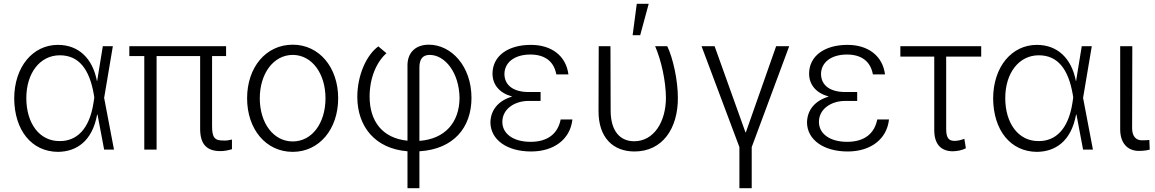

<svg xmlns="http://www.w3.org/2000/svg" viewBox="-20 -790 6098 1014"><path d="M286 12C383 11 467 -43 493 -185H495L530 0H582L530 -273L576 -546H523L493 -362H492C469 -483 394 -553 286 -553C153 -553 56 -437 55 -271C56 -103 146 11 286 12ZM119 -272C119 -404 191 -498 296 -498C397 -498 452 -424 475 -294L478 -275L474 -248C452 -104 382 -44 295 -45C189 -44 119 -138 119 -272Z M1174 -546H663V-494H742V0H807V-494H1037V-110C1037 -27 1073 8 1144 8C1166 8 1184 4 1205 -2V-53C1188 -49 1175 -47 1160 -48C1115 -47 1100 -63 1100 -122V-494H1174Z M1526 12C1666 12 1766 -108 1766 -271C1766 -434 1666 -554 1526 -554C1384 -554 1285 -434 1285 -271C1285 -108 1384 12 1526 12ZM1352 -271C1352 -402 1425 -500 1526 -500C1627 -500 1699 -402 1699 -271C1699 -140 1628 -43 1526 -43C1424 -43 1352 -140 1352 -271Z M2132 -447V-47C2001 -60 1932 -148 1932 -280C1932 -378 1968 -462 2021 -509L1978 -545C1916 -500 1867 -394 1867 -277C1868 -122 1960 -5 2132 9V204H2195V9C2376 -2 2470 -117 2470 -273C2470 -441 2363 -554 2245 -554C2175 -554 2133 -513 2132 -447ZM2195 -46V-434C2195 -476 2211 -500 2249 -500C2330 -500 2405 -407 2407 -273C2406 -143 2330 -56 2195 -46Z M2570 -143C2571 -53 2656 10 2785 10C2906 10 2992 -55 3003 -159H2941C2927 -88 2877 -41 2782 -41C2689 -41 2633 -85 2633 -146C2633 -215 2698 -257 2772 -257H2835V-304H2772C2691 -304 2644 -340 2644 -400C2645 -460 2697 -502 2781 -502C2854 -502 2905 -469 2918 -397H2982C2969 -497 2891 -553 2784 -553C2663 -553 2582 -495 2581 -402C2581 -343 2617 -299 2685 -280C2613 -259 2571 -210 2570 -143Z M3142 -546 3141 -205C3140 -63 3218 10 3331 10C3479 10 3561 -112 3560 -274C3560 -367 3534 -484 3504 -546H3440C3473 -469 3496 -363 3497 -275C3497 -146 3433 -44 3329 -44C3256 -44 3206 -96 3205 -203L3204 -546ZM3321 -604H3361L3406 -770H3343Z M3885 204H3950V-13L4148 -546H4079L3919 -91H3917L3754 -546H3685L3885 -13Z M4242 -143C4243 -53 4328 10 4457 10C4578 10 4664 -55 4675 -159H4613C4599 -88 4549 -41 4454 -41C4361 -41 4305 -85 4305 -146C4305 -215 4370 -257 4444 -257H4507V-304H4444C4363 -304 4316 -340 4316 -400C4317 -460 4369 -502 4453 -502C4526 -502 4577 -469 4590 -397H4654C4641 -497 4563 -553 4456 -553C4335 -553 4254 -495 4253 -402C4253 -343 4289 -299 4357 -280C4285 -259 4243 -210 4242 -143Z M5162 -546H4735V-491H4914V-103C4914 -28 4950 8 5011 9C5035 8 5058 5 5081 -7L5073 -57C5057 -51 5040 -46 5021 -46C4991 -46 4977 -61 4977 -109V-491H5162Z M5456 12C5553 11 5637 -43 5663 -185H5665L5700 0H5752L5700 -273L5746 -546H5693L5663 -362H5662C5639 -483 5564 -553 5456 -553C5323 -553 5226 -437 5225 -271C5226 -103 5316 11 5456 12ZM5289 -272C5289 -404 5361 -498 5466 -498C5567 -498 5622 -424 5645 -294L5648 -275L5644 -248C5622 -104 5552 -44 5465 -45C5359 -44 5289 -138 5289 -272Z M5896 -546V-107C5896 -34 5935 7 5995 7C6021 7 6043 3 6052 0L6050 -51C6045 -50 6032 -49 6010 -49C5979 -49 5959 -71 5959 -113L5960 -546Z"/></svg>

Font: Wafeq Light
Style: Regular
Weight: 300
Designer: Rasmus Andersson & Azza Alameddine
Foundry: Google & TypeTogether
Version: Version 3.000;January 28, 2025;FontCreator 15.0.0.3014 64-bi